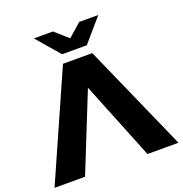

<svg xmlns="http://www.w3.org/2000/svg" viewBox="-170 -1045 1125 1182"><g transform="rotate(-20 392.0 -454.0)"><path d="M595 0H798L488 -700H296L-14 0H186L390 -509ZM603 -908H478L392 -832L306 -908H181L311 -757H473Z"/></g></svg>

Font: Montserrat-Alt1 ExtBd
Style: Regular
Weight: 800
Designer: Differentunic
Foundry: Differentunic
Version: Version 7.222